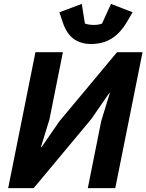

<svg xmlns="http://www.w3.org/2000/svg" viewBox="-20 -966 752 986"><path d="M22 0 162 -698H303L234 -353L190 -210H193L285 -343L581 -698H712L572 0H431L500 -345L544 -488H541L449 -355L153 0ZM448 -740Q396 -740 359 -766Q322 -792 302 -852L285 -903L400 -946L416 -845Q424 -842 436.5 -840Q449 -838 461 -838Q475 -838 486.5 -840Q498 -842 504 -845L550 -946L661 -903L631 -852Q598 -796 553 -768Q508 -740 448 -740Z"/></svg>

Font: IBM Plex Sans
Style: Bold Italic
Weight: 700
Italic angle: -11.31°
Designer: Mike Abbink, Paul van der Laan, Pieter van Rosmalen
Foundry: Bold Monday
Version: Version 3.201